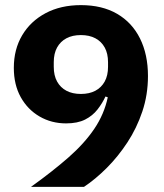

<svg xmlns="http://www.w3.org/2000/svg" viewBox="-20 -730 640 750"><path d="M558 -433Q558 -360 536 -294.5Q514 -229 477.5 -173.5Q441 -118 397 -74Q353 -30 308 0H101Q186 -61 248 -115.5Q310 -170 348.5 -227Q387 -284 401 -350L392 -353Q380 -327 361 -302.5Q342 -278 312.5 -263Q283 -248 238 -248Q181 -248 134.5 -275Q88 -302 61 -350.5Q34 -399 34 -465Q34 -537 66.5 -592Q99 -647 158 -678.5Q217 -710 296 -710Q379 -710 437.5 -676Q496 -642 527 -579.5Q558 -517 558 -433ZM296 -363Q329 -363 352.5 -375.5Q376 -388 389 -411.5Q402 -435 402 -469V-487Q402 -521 389 -544.5Q376 -568 352.5 -580.5Q329 -593 296 -593Q263 -593 239.5 -580.5Q216 -568 203 -544.5Q190 -521 190 -487V-469Q190 -435 203 -411.5Q216 -388 239.5 -375.5Q263 -363 296 -363Z"/></svg>

Font: IBM Plex Sans
Style: Bold
Weight: 700
Designer: Mike Abbink, Paul van der Laan, Pieter van Rosmalen
Foundry: Bold Monday
Version: Version 3.201